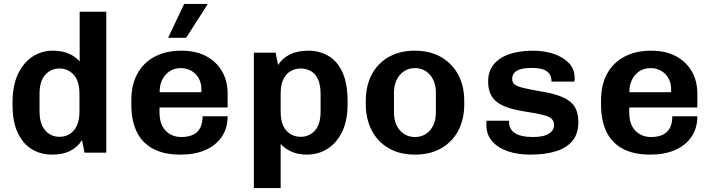

<svg xmlns="http://www.w3.org/2000/svg" viewBox="-20 -780 3640 981"><path d="M246 10Q190 10 144.5 -16.5Q99 -43 71.5 -99.5Q44 -156 44 -245V-256Q44 -343 72 -402Q100 -461 146.5 -491Q193 -521 250 -521Q297 -521 331.5 -506Q366 -491 387 -466V-720H523V0H412L399 -64Q377 -29 339.5 -9.5Q302 10 246 10ZM284 -81Q328 -81 357 -113.5Q386 -146 386 -211V-300Q386 -365 357 -397.5Q328 -430 284 -430Q240 -430 211 -397.5Q182 -365 182 -300V-212Q182 -147 211 -114Q240 -81 284 -81Z M902 10Q816 10 760 -21Q704 -52 677.5 -109Q651 -166 651 -243V-268Q651 -347 682 -403.5Q713 -460 770.5 -490.5Q828 -521 907 -521Q980 -521 1032.5 -493.5Q1085 -466 1114 -416.5Q1143 -367 1143 -301V-231H795V-207Q795 -144 826.5 -112Q858 -80 906 -80Q960 -80 987.5 -106Q1015 -132 1015 -186H1143Q1143 -125 1113 -81Q1083 -37 1029.5 -13.5Q976 10 902 10ZM796 -309H1009V-323Q1009 -355 996 -379Q983 -403 959 -417.5Q935 -432 904 -432Q870 -432 846 -415.5Q822 -399 809 -372.5Q796 -346 796 -317ZM839 -587 921 -760H1039L1040 -757L931 -587Z M1277 181V-511H1388L1401 -448Q1422 -482 1460.5 -501.5Q1499 -521 1556 -521Q1614 -521 1659.5 -493.5Q1705 -466 1730.5 -409Q1756 -352 1756 -261V-249Q1756 -164 1728 -106.5Q1700 -49 1653 -19.5Q1606 10 1548 10Q1501 10 1466.5 -6.5Q1432 -23 1414 -45V181ZM1516 -81Q1560 -81 1589 -113Q1618 -145 1618 -210V-300Q1618 -347 1604.5 -375.5Q1591 -404 1568 -417Q1545 -430 1516 -430Q1490 -430 1466.5 -417.5Q1443 -405 1428.5 -376.5Q1414 -348 1414 -300V-210Q1414 -145 1443 -113Q1472 -81 1516 -81Z M2100 10Q2022 10 1965.5 -23Q1909 -56 1879 -114.5Q1849 -173 1849 -247V-265Q1849 -341 1879 -398.5Q1909 -456 1965.5 -488.5Q2022 -521 2099 -521Q2178 -521 2234.5 -488Q2291 -455 2321.5 -397.5Q2352 -340 2352 -265V-247Q2352 -170 2321.5 -112.5Q2291 -55 2234.5 -22.5Q2178 10 2100 10ZM2100 -80Q2147 -80 2177 -114Q2207 -148 2207 -207V-305Q2207 -363 2177 -397.5Q2147 -432 2100 -432Q2054 -432 2023.5 -397.5Q1993 -363 1993 -305V-207Q1993 -148 2023.5 -114Q2054 -80 2100 -80Z M2689 10Q2624 10 2573.5 -7.5Q2523 -25 2494 -59Q2465 -93 2465 -142Q2465 -146 2465 -151Q2465 -156 2466 -163H2581V-155Q2581 -119 2611.5 -99.5Q2642 -80 2702 -80Q2758 -80 2784.5 -97Q2811 -114 2811 -141Q2811 -160 2799.5 -172Q2788 -184 2755.5 -192.5Q2723 -201 2658 -211Q2593 -221 2552.5 -239Q2512 -257 2493 -287Q2474 -317 2474 -363Q2474 -417 2503.5 -452Q2533 -487 2584.5 -504Q2636 -521 2703 -521Q2762 -521 2810 -504.5Q2858 -488 2887 -457.5Q2916 -427 2916 -383Q2916 -380 2916 -375Q2916 -370 2914 -363H2798Q2798 -390 2785 -405.5Q2772 -421 2749 -427Q2726 -433 2695 -433Q2597 -433 2597 -377Q2597 -360 2608 -350Q2619 -340 2649 -332Q2679 -324 2738 -314Q2809 -303 2852.5 -284.5Q2896 -266 2915.5 -235.5Q2935 -205 2935 -156Q2935 -97 2905 -60.5Q2875 -24 2820 -7Q2765 10 2689 10Z M3302 10Q3216 10 3160 -21Q3104 -52 3077.5 -109Q3051 -166 3051 -243V-268Q3051 -347 3082 -403.5Q3113 -460 3170.5 -490.5Q3228 -521 3307 -521Q3380 -521 3432.5 -493.5Q3485 -466 3514 -416.5Q3543 -367 3543 -301V-231H3195V-207Q3195 -144 3226.5 -112Q3258 -80 3306 -80Q3360 -80 3387.5 -106Q3415 -132 3415 -186H3543Q3543 -125 3513 -81Q3483 -37 3429.5 -13.5Q3376 10 3302 10ZM3196 -309H3409V-323Q3409 -355 3396 -379Q3383 -403 3359 -417.5Q3335 -432 3304 -432Q3270 -432 3246 -415.5Q3222 -399 3209 -372.5Q3196 -346 3196 -317Z"/></svg>

Font: Chivo Mono SemiBold
Style: Regular
Weight: 600
Monospace: yes
Designer: Hector Gatti
Foundry: Omnibus-Type
Version: Version 1.008